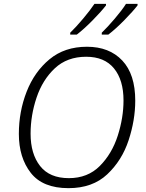

<svg xmlns="http://www.w3.org/2000/svg" viewBox="-20 -968 759 998"><path d="M336 10Q461 10 537.5 -62Q614 -134 648.5 -239Q683 -344 683 -445Q683 -582 615.5 -653.5Q548 -725 432 -725Q316 -725 237.5 -660Q159 -595 118.5 -491.5Q78 -388 78 -272Q78 -149 140 -69.5Q202 10 336 10ZM338 -42Q238 -42 188.5 -105Q139 -168 139 -273Q139 -368 170 -460.5Q201 -553 265 -613Q329 -673 428 -673Q523 -673 572.5 -612.5Q622 -552 622 -446Q622 -356 592 -262.5Q562 -169 499 -105.5Q436 -42 338 -42ZM509 -788H543Q582 -818 627 -864Q672 -910 695 -940V-948H635Q614 -915 576.5 -871Q539 -827 509 -798ZM345 -788H379Q418 -818 463 -864Q508 -910 531 -940V-948H471Q449 -915 412 -871Q375 -827 345 -798Z"/></svg>

Font: Noto Sans UI Light
Style: Italic
Weight: 300
Italic angle: -12°
Designer: Monotype Design Team
Foundry: Monotype Imaging Inc.
Version: Version 1.901